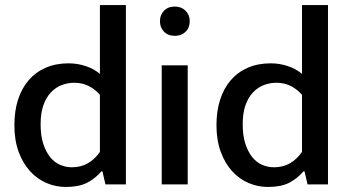

<svg xmlns="http://www.w3.org/2000/svg" viewBox="-20 -731 1386 761"><path d="M376 -711H479V0H398L386 -52H382Q356 -22 324 -6Q292 10 241 10Q201 10 164.5 -5.5Q128 -21 99.5 -52Q71 -83 54 -129Q37 -175 37 -235Q37 -291 51.5 -336Q66 -381 93.5 -413Q121 -445 161 -462.5Q201 -480 252 -480Q287 -480 320 -469Q353 -458 376 -438ZM376 -355Q334 -403 275 -403Q249 -403 225 -394Q201 -385 182 -365Q163 -345 152 -314Q141 -283 141 -238Q141 -193 151.5 -161Q162 -129 179 -108Q196 -87 218.5 -77.5Q241 -68 265 -68Q301 -68 328.5 -84Q356 -100 376 -129Z M621 0V-472H724V0ZM673 -589Q646 -589 630 -605.5Q614 -622 614 -647Q614 -672 630 -688.5Q646 -705 673 -705Q699 -705 715.5 -688.5Q732 -672 732 -647Q732 -621 715.5 -605Q699 -589 673 -589Z M1177 -711H1280V0H1199L1187 -52H1183Q1157 -22 1125 -6Q1093 10 1042 10Q1002 10 965.5 -5.5Q929 -21 900.5 -52Q872 -83 855 -129Q838 -175 838 -235Q838 -291 852.5 -336Q867 -381 894.5 -413Q922 -445 962 -462.5Q1002 -480 1053 -480Q1088 -480 1121 -469Q1154 -458 1177 -438ZM1177 -355Q1135 -403 1076 -403Q1050 -403 1026 -394Q1002 -385 983 -365Q964 -345 953 -314Q942 -283 942 -238Q942 -193 952.5 -161Q963 -129 980 -108Q997 -87 1019.5 -77.5Q1042 -68 1066 -68Q1102 -68 1129.5 -84Q1157 -100 1177 -129Z"/></svg>

Font: Ek Mukta Medium
Style: Regular
Weight: 500
Designer: Girish Dalvi and Yashodeep Gholap
Foundry: Ek Type
Version: Version 2.538;PS 1.002;hotconv 16.6.51;makeotf.lib2.5.65220;